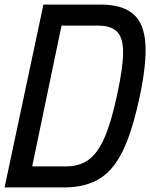

<svg xmlns="http://www.w3.org/2000/svg" viewBox="-26 -820 657 840"><path d="M-6 0 164 -800H413Q508 -800 556 -759.5Q604 -719 610 -629.5Q616 -540 584 -392Q561 -284 532.5 -209Q504 -134 466 -88Q428 -42 375.5 -21Q323 0 252 0ZM100 -21 37 -92H263Q321 -92 361.5 -121Q402 -150 432 -219.5Q462 -289 487 -408Q512 -524 512.5 -589Q513 -654 486.5 -681Q460 -708 402 -708H165L258 -779Z"/></svg>

Font: Victor Mono Thin
Style: Italic
Weight: 100
Italic angle: -12°
Monospace: yes
Designer: Rune Bjørnerås
Version: Version 1.561;gftools[0.9.30]